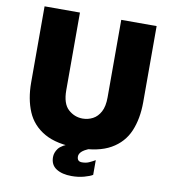

<svg xmlns="http://www.w3.org/2000/svg" viewBox="-95 -804 936 1053"><g transform="rotate(10 373.0 -277.5)"><path d="M374.5 168Q321.5 168 289 147.2Q256.5 126.5 256.5 83Q256.5 58 273.5 35Q290.5 12 347.5 -8H480.5Q426 10 408.2 24.8Q390.5 39.5 390.5 56Q390.5 70 397.2 77Q404 84 417.5 84Q439.5 84 456 76.8Q472.5 69.5 490.5 59V141Q475.5 150.5 443.8 159.2Q412 168 374.5 168ZM379.5 10Q263 10 194.8 -29Q126.5 -68 97 -137.5Q67.5 -207 67.5 -299V-723H264.5V-291Q264.5 -216 299.2 -184.5Q334 -153 379.5 -153Q409.5 -153 435.8 -166.8Q462 -180.5 478.2 -210.8Q494.5 -241 494.5 -291V-723H691.5V-299Q691.5 -207 662 -137.5Q632.5 -68 564.2 -29Q496 10 379.5 10Z"/></g></svg>

Font: Public Sans Thin Black
Style: Regular
Weight: 900
Version: Version 2.001